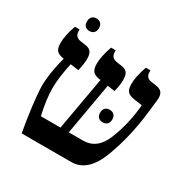

<svg xmlns="http://www.w3.org/2000/svg" viewBox="-167 -895 1024 1044"><g transform="rotate(30 344.5 -372.5)"><path d="M654 -538Q654 -528 653 -523L645 -453Q627 -286 573.5 -143Q520 0 416 0H105Q91 -77 81 -157.5Q71 -238 71 -282Q71 -320 79.5 -372Q88 -424 100 -466Q65 -471 53.5 -486Q42 -501 42 -531Q42 -581 66 -647H95V-637Q95 -618 104.5 -607.5Q114 -597 134 -594L162 -590Q189 -587 200 -572.5Q211 -558 211 -527Q211 -500 200 -452L148 -459Q127 -365 127 -297Q127 -226 149 -133H272L331 -466H327Q292 -471 280.5 -486.5Q269 -502 269 -532Q269 -580 293 -647H322V-637Q322 -618 331.5 -607.5Q341 -597 361 -594L390 -590Q416 -587 427 -572.5Q438 -558 438 -527Q438 -493 427 -452L381 -458L324 -133H414Q501 -133 541 -231.5Q581 -330 593 -445L594 -459L545 -466Q510 -471 498.5 -486Q487 -501 487 -531Q487 -556 492.5 -581.5Q498 -607 511 -647H540V-637Q540 -599 578 -595L606 -591Q630 -588 642 -576Q654 -564 654 -538ZM456 -351Q473 -351 483.5 -341Q494 -331 494 -312Q494 -292 483.5 -282Q473 -272 456 -272Q439 -272 428.5 -282Q418 -292 418 -312Q418 -331 428.5 -341Q439 -351 456 -351ZM108 -705Q108 -725 118.5 -735Q129 -745 145 -745Q162 -745 172.5 -735Q183 -725 183 -705Q183 -686 172.5 -676Q162 -666 145 -666Q128 -666 118 -675.5Q108 -685 108 -705Z"/></g></svg>

Font: Noto Serif Hebrew SemiBold
Style: Regular
Weight: 600
Designer: Monotype Design Team
Foundry: Monotype Imaging Inc.
Version: Version 1.000